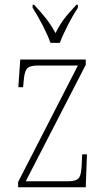

<svg xmlns="http://www.w3.org/2000/svg" viewBox="-20 -786 449 806"><path d="M192 -606H231C248 -651 281 -715 307 -753V-766H301C260 -723 237 -695 213 -647C187 -695 163 -723 123 -766H117V-753C142 -715 176 -651 192 -606ZM56 0H340L345 -138H325L323 -95C320 -39 314 -25 262 -25H88L340 -514V-536H65L57 -420H77L79 -442C84 -497 90 -511 142 -511H307L56 -22Z"/></svg>

Font: Noto Serif Devanagari Condensed Thin
Style: Regular
Weight: 100
Width: 3
Designer: Universal Thirst, Indian Type Foundry and the Monotype Design Team
Foundry: Monotype Imaging Inc.
Version: Version 2.004